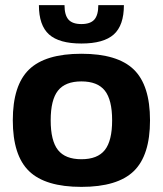

<svg xmlns="http://www.w3.org/2000/svg" viewBox="-20 -720 636 750"><path d="M93.5 -448.5Q157 -510 298 -510Q439 -510 502.5 -448.5Q566 -387 566 -250Q566 -113 502.5 -51.5Q439 10 298 10Q157 10 93.5 -51.5Q30 -113 30 -250Q30 -387 93.5 -448.5ZM206.5 -366Q178 -330 178 -250Q178 -170 206.5 -134Q235 -98 298 -98Q361 -98 389.5 -134Q418 -170 418 -250Q418 -330 389.5 -366Q361 -402 298 -402Q235 -402 206.5 -366ZM464 -700Q464 -621 424.5 -585.5Q385 -550 298 -550Q211 -550 171.5 -585.5Q132 -621 132 -700H232Q232 -661 247.5 -643.5Q263 -626 298 -626Q333 -626 348.5 -643.5Q364 -661 364 -700Z"/></svg>

Font: Fivo Sans Modern
Style: Regular
Weight: 700
Designer: Alexander Slobzheninov
Foundry: Alexander Slobzheninov
Version: 1.0